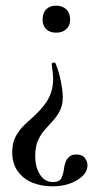

<svg xmlns="http://www.w3.org/2000/svg" viewBox="-20 -381 367 676"><path d="M166 260Q190 260 196.5 245.5Q203 231 205 215Q206 204 210 192Q214 180 223 171.5Q232 163 249 163Q270 163 279 175.5Q288 188 288 201Q288 231 252 253Q216 275 164 275Q126 275 94 262Q62 249 42.5 222Q23 195 23 155Q23 122 35.5 99Q48 76 67.5 57.5Q87 39 106 22Q139 -10 153 -38.5Q167 -67 167 -102Q167 -114 165.5 -127Q164 -140 162 -156Q161 -159 167.5 -160.5Q174 -162 175 -159Q187 -131 194 -96Q201 -61 201 -39Q201 -11 191 8.5Q181 28 167 43.5Q153 59 138.5 75Q124 91 114 113Q104 135 104 168Q104 208 121 234Q138 260 166 260ZM178 -361Q200 -361 213.5 -348Q227 -335 227 -312Q227 -291 213.5 -278.5Q200 -266 178 -266Q155 -266 142.5 -278.5Q130 -291 130 -312Q130 -335 142.5 -348Q155 -361 178 -361Z"/></svg>

Font: Cormorant Garamond Light Medium
Style: Regular
Weight: 500
Version: Version 4.001